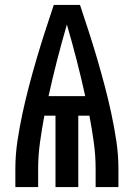

<svg xmlns="http://www.w3.org/2000/svg" viewBox="-20 -755 540 775"><path d="M42 0V-74Q42 -130 50.5 -186.5Q59 -243 71 -298.5Q83 -354 97.5 -409Q112 -464 128 -518.5Q144 -573 161.5 -627Q179 -681 197 -735H303Q321 -681 338.5 -627Q356 -573 372 -518.5Q388 -464 402.5 -409Q417 -354 429 -298.5Q441 -243 449.5 -186.5Q458 -130 458 -74V0H366V-74Q366 -127 358.5 -181Q351 -235 341 -288H296V0H204V-288H159Q149 -235 141.5 -181Q134 -127 134 -74V0ZM176 -367H324Q308 -440 289.5 -512Q271 -584 250 -656Q229 -584 210.5 -512Q192 -440 176 -367Z"/></svg>

Font: Iosevka Term Curly
Style: Bold
Weight: 700
Designer: Belleve Invis
Foundry: Belleve Invis
Version: Version 32.3.0